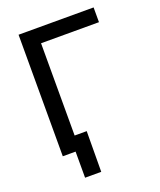

<svg xmlns="http://www.w3.org/2000/svg" viewBox="-159 -826 898 1080"><g transform="rotate(-20 289.5 -286.0)"><path d="M533.2 -727.5V-639.2H186.5V0H84V-727.5ZM160.6 156.2V0H123V-86.9H258.8L257.3 156.2Z"/></g></svg>

Font: Inter Cardless
Style: Regular
Weight: 400
Designer: Rasmus Andersson
Foundry: rsms
Version: Version 4.001;git-9221beed3